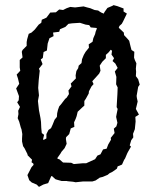

<svg xmlns="http://www.w3.org/2000/svg" viewBox="-20 -702 610 749"><path d="M123 18 104 10 94 1 87 -19 103 -50 111 -59 110 -64 103 -69 105 -79 88 -96 87 -101 76 -123 70 -132 66 -150V-162L67 -179L64 -197L61 -205L55 -227L49 -241L52 -257L51 -270L58 -285L47 -303L53 -311L54 -327L43 -357L55 -375L50 -396L45 -411L59 -426L57 -439V-468L68 -478L65 -500L68 -507L84 -523V-538L86 -549L92 -570L103 -575L116 -587L131 -606L141 -613L143 -625L161 -633L176 -653L198 -654L211 -665L226 -663L240 -670L254 -675L273 -673L306 -677L320 -673L332 -670L349 -663L363 -661L370 -656L377 -652L385 -649L387 -654L399 -671L418 -679L423 -682L438 -678L462 -669V-657L475 -649L460 -618L455 -609L444 -599L446 -598L443 -594L463 -575L464 -565L478 -550L484 -543L489 -522L493 -507L504 -500L503 -477L506 -468L512 -455L510 -434L511 -422L510 -405L519 -393L525 -372L519 -363L513 -328L514 -320L517 -306L513 -289L510 -277L522 -255L508 -246L509 -228L506 -198L499 -180L500 -166L492 -155L486 -135L491 -130L479 -109L476 -103L468 -84L464 -78L456 -60L439 -53L436 -44L419 -32L407 -26L400 -20L381 -12L369 -9L353 2L340 6H303L275 9L265 7L244 5L240 4H220L202 -1L196 -3L183 -15H180L168 12L149 18L132 27ZM148 -159 150 -156 161 -162V-179L169 -195L179 -202L185 -215L193 -235L202 -246L203 -260L206 -273L211 -287L218 -295L234 -316L240 -321L249 -335L247 -349L259 -365L256 -376L276 -396L275 -408L278 -425L285 -436L287 -446L298 -456L300 -471L307 -488L314 -500L327 -516L326 -529L341 -539L344 -553L351 -569L353 -578L358 -591L356 -593L334 -595L328 -604L314 -606L292 -613L261 -611L247 -609L235 -597L214 -588L211 -578L187 -575L189 -561L173 -553L166 -532L163 -505L150 -499L147 -476L139 -470L146 -452L132 -434L135 -426L131 -389L129 -359L132 -330L128 -308L132 -272L138 -241L140 -226L141 -203L143 -183L152 -176ZM268 -62 302 -65H316L351 -81L360 -95L372 -100L382 -119L396 -122L402 -138L413 -157L412 -164L427 -183L424 -200L434 -209L438 -223L433 -246L435 -257L439 -277L435 -284L438 -335L439 -361L433 -373L434 -402L428 -423L439 -437L430 -454L419 -464L425 -475L415 -489L417 -504L412 -508L404 -498L393 -488V-475L379 -461L369 -446L372 -426L367 -415L359 -406L340 -385L345 -374L337 -365L327 -346L326 -337L315 -317L309 -308V-290L301 -283L283 -266L279 -249L275 -238L269 -225L270 -207L256 -201L250 -179L238 -167L237 -160L240 -141L232 -124L220 -110L216 -103L204 -86L205 -82L211 -81L226 -68L258 -67Z"/></svg>

Font: Winky Rough Light
Style: Regular
Weight: 300
Designer: Simon Atzbach
Foundry: typofactur
Version: Version 1.206; ttfautohint (v1.8.4.7-5d5b)